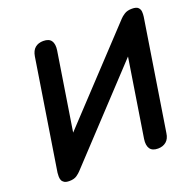

<svg xmlns="http://www.w3.org/2000/svg" viewBox="-127 -845 1001 986"><g transform="rotate(-20 374.0 -352.0)"><path d="M89 9Q71 9 61.5 3Q52 -3 48.5 -12Q45 -21 45 -32Q45 -43 46 -52L141 -653Q146 -684 163.5 -698.5Q181 -713 208 -713Q240 -713 252 -694.5Q264 -676 259 -643L186 -181L160 -184L627 -683Q635 -692 651 -702.5Q667 -713 693 -713Q717 -713 726.5 -703.5Q736 -694 737 -680.5Q738 -667 736 -653L641 -52Q637 -22 619 -7Q601 8 574 8Q543 8 530.5 -10.5Q518 -29 523 -63L596 -525L621 -522L153 -21Q145 -12 130 -1.5Q115 9 89 9Z"/></g></svg>

Font: Nunito Variable Extra Light
Style: Italic
Weight: 200
Italic angle: -9°
Designer: Vernon Adams
Foundry: Vernon Adams
Version: Version 3.602